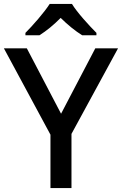

<svg xmlns="http://www.w3.org/2000/svg" viewBox="-20 -961 623 981"><path d="M233.9 -940.9C206.1 -897.5 147 -830.1 109.9 -793V-780.8H181.6C217.8 -803.7 253.9 -833 290 -869.6C325.7 -834 365.2 -802.2 399.9 -780.8H472.7V-793C437.5 -828.1 373 -898.4 347.7 -940.9ZM117.2 -713.9H0L237.8 -272.9V0H345.2V-276.9L583 -713.9H466.8L292 -379.9Z"/></svg>

Font: Noto Reveo Sans
Style: Regular
Weight: 500
Designer: Monotype Design Team
Foundry: Monotype Imaging Inc.
Version: Version 2.007